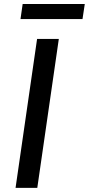

<svg xmlns="http://www.w3.org/2000/svg" viewBox="-20 -912 432 932"><path d="M55.5 0 160 -723H265.5L161 0ZM79.5 -819.5 90 -892.5H391.5L380.5 -819.5Z"/></svg>

Font: Public Sans Medium
Style: Italic
Weight: 500
Italic angle: -8°
Designer: The Public Sans project authors (U.S. Web Design System). Libre Franklin designed by Pablo Impallari and Rodrigo Fuenzal
Version: Version 1.007; ttfautohint (v1.8.1) -l 8 -r 50 -G 200 -x 14 